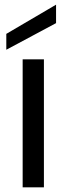

<svg xmlns="http://www.w3.org/2000/svg" viewBox="-20 -802 286 822"><path d="M77 -548C77 -548 77 0 77 0C77 0 168 0 168 0C168 0 168 -548 168 -548C168 -548 77 -548 77 -548ZM220 -782C220 -782 7 -657 7 -657C7 -657 7 -589 7 -589C7 -589 220 -703 220 -703C220 -703 220 -782 220 -782Z"/></svg>

Font: Girnar Poppins
Style: Regular
Weight: 500
Designer: Ninad Kale (Devanagari), Jonny Pinhorn (Latin)
Foundry: Indian Type Foundry
Version: ""